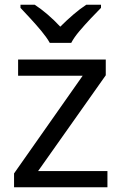

<svg xmlns="http://www.w3.org/2000/svg" viewBox="-20 -786 510 806"><path d="M431 0H39V-58L327 -468H56V-536H424V-470L140 -68H431ZM189 -606Q176 -629 154 -655.5Q132 -682 108 -708Q84 -734 66 -753V-766H126Q152 -749 180 -725Q208 -701 233 -674Q260 -701 288 -725Q316 -749 342 -766H404V-753Q385 -734 360.5 -708Q336 -682 313.5 -655.5Q291 -629 279 -606Z"/></svg>

Font: Noto Sans Cypro Minoan
Style: Regular
Weight: 400
Designer: David Williams
Foundry: David Williams
Version: Version 1.503; ttfautohint (v1.8.4.7-5d5b)